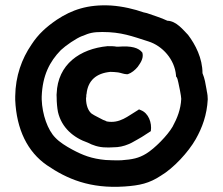

<svg xmlns="http://www.w3.org/2000/svg" viewBox="-20 -733 852 732"><path d="M38 -352C43 -239 85 -154 159 -103C235 -51 323 -13 455 -22C513 -26 549 -34 593 -63C642 -92 698 -153 726 -202C751 -246 769 -295 772 -354V-355C772 -376 767 -389 768 -389C763 -417 761 -432 752 -454C752 -511 725 -563 697 -600C679 -618 653 -653 618 -654C596 -665 559 -676 540 -683L527 -686C493 -698 448 -709 403 -712C314 -717 253 -695 197 -658C156 -630 126 -603 100 -563C63 -509 39 -443 38 -366ZM139 -354V-365C142 -445 169 -498 212 -542C230 -559 270 -587 294 -596H295C320 -607 335 -611 370 -611C443 -611 483 -595 546 -575C600 -558 646 -506 651 -446V-442C656 -437 658 -428 660 -418C662 -410 671 -366 671 -356C669 -316 656 -283 638 -250C619 -217 570 -167 537 -147C509 -130 485 -125 443 -122C433 -122 420 -121 408 -122H407C400 -122 393 -123 383 -123C329 -128 296 -141 255 -163C231 -176 207 -191 191 -208C162 -237 141 -296 139 -354ZM196 -362C196 -343 198 -321 201 -306C215 -246 260 -208 315 -189C332 -180 356 -171 384 -171C398 -170 414 -172 424 -172H426C470 -176 500 -200 521 -211C537 -221 544 -226 555 -233C560 -265 546 -302 517 -313L510 -316L504 -312C468 -291 437 -261 387 -270C383 -272 380 -274 373 -276C357 -285 342 -291 329 -300C317 -310 308 -330 308 -358C308 -361 309 -363 309 -365V-372L310 -374V-375C315 -426 347 -454 401 -459C410 -459 421 -458 430 -457C443 -455 449 -451 463 -450H467C482 -455 495 -466 505 -478C512 -489 529 -508 523 -532C509 -551 481 -559 431 -555H425C414 -557 405 -557 392 -557H390C285 -547 200 -488 196 -376C196 -374 195 -370 196 -362Z"/></svg>

Font: Hussar Pisanka
Style: Bd
Weight: 700
Designer: Robert Jablonski
Foundry: Cannot Into Space Fonts
Version: Version 1.070